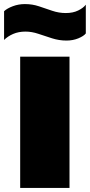

<svg xmlns="http://www.w3.org/2000/svg" viewBox="-64 -922 441 942"><path d="M262 -723Q226 -723 191.5 -734Q157 -745 124.5 -756Q92 -767 61 -767Q27 -767 0.5 -755.5Q-26 -744 -44 -726V-867Q-29 -881 -1 -891.5Q27 -902 58 -902Q95 -902 127.5 -891Q160 -880 192.5 -869Q225 -858 259 -858Q294 -858 319.5 -870.5Q345 -883 357 -899V-758Q347 -745 320.5 -734Q294 -723 262 -723ZM35 0V-644H277V0Z"/></svg>

Font: Kanit Black
Style: Regular
Weight: 900
Designer: Katatrad Team
Foundry: CadsonDemak
Version: Version 2.000; ttfautohint (v1.8.3)